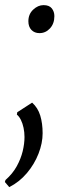

<svg xmlns="http://www.w3.org/2000/svg" viewBox="-46 -512 259 768"><path d="M-9 236.5 -26.5 216 -24 208Q4.5 183 21 153Q37.5 123 44.8 92.8Q52 62.5 52 36Q52 17 48.2 -0.8Q44.5 -18.5 37.5 -32.5Q30.5 -46.5 21.5 -53.5L23 -63L82.5 -101.5Q105.5 -81 115 -49.8Q124.5 -18.5 124.5 21Q124.5 60.5 108 102.8Q91.5 145 61.5 180.5Q31.5 216 -9 236.5ZM67.5 -427Q67.5 -455.5 86.8 -473.5Q106 -491.5 128 -491.5Q151 -491.5 161.2 -478.5Q171.5 -465.5 171.5 -447.5Q171.5 -417.5 154 -398.5Q136.5 -379.5 112 -379.5Q92 -379.5 79.8 -392.2Q67.5 -405 67.5 -427Z"/></svg>

Font: Merriweather 72pt Light
Style: Italic
Weight: 300
Italic angle: -7.8°
Version: Version 2.101